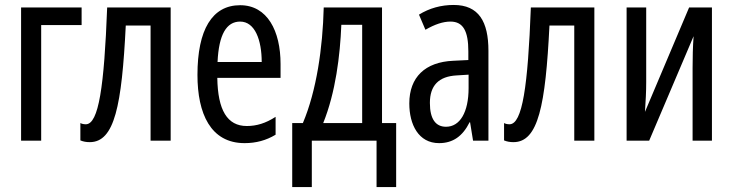

<svg xmlns="http://www.w3.org/2000/svg" viewBox="-20 -567 2955 774"><path d="M309 -537H65V0H146V-466H309Z M668 0V-537H412C400 -220 378 -66 326 -66C317 -66 309 -68 304 -71V-1C316 4 328 6 342 6C442 6 471 -142 487 -464H587V0Z M948 -546C835 -546 776 -447 776 -265C776 -109 829 10 966 10C1012 10 1053 -1 1091 -24V-96C1051 -70 1014 -59 975 -59C896 -59 858 -123 856 -253H1111V-309C1111 -442 1058 -546 948 -546ZM948 -480C1008 -480 1035 -405 1035 -317H857C862 -428 893 -480 948 -480Z M1520 -537H1285C1281 -374 1256 -201 1201 -71H1158V187H1237V0H1498V187H1577V-71H1520ZM1440 -467V-71H1283C1333 -195 1351 -343 1356 -467Z M1809 -547C1758 -547 1711 -534 1669 -508L1695 -447C1733 -469 1766 -480 1796 -480C1847 -480 1868 -442 1868 -360V-325L1807 -322C1694 -317 1630 -256 1630 -150C1630 -65 1667 10 1750 10C1806 10 1845 -18 1873 -74H1875L1887 0H1949V-362C1949 -480 1910 -547 1809 -547ZM1869 -266V-212C1869 -114 1834 -56 1778 -56C1737 -56 1713 -86 1713 -152C1713 -222 1748 -259 1821 -263Z M2376 0V-537H2120C2108 -220 2086 -66 2034 -66C2025 -66 2017 -68 2012 -71V-1C2024 4 2036 6 2050 6C2150 6 2179 -142 2195 -464H2295V0Z M2585 -537H2506V0H2597L2776 -421C2773 -378 2772 -335 2772 -293V0H2850V-537H2758L2580 -116C2583 -161 2585 -197 2585 -237Z"/></svg>

Font: Noto Sans UI Condensed
Style: Regular
Weight: 400
Width: 3
Designer: Monotype Design Team
Foundry: Monotype Imaging Inc.
Version: Version 1.901